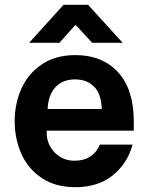

<svg xmlns="http://www.w3.org/2000/svg" viewBox="-20 -770 616 798"><path d="M41 -266Q41 -338 68.5 -400.5Q96 -463 153 -502Q210 -541 294 -541Q405 -541 470.5 -470Q536 -399 536 -265V-227H174V-219Q174 -171 207 -136.5Q240 -102 290 -102Q329 -102 356 -120Q383 -138 395 -169H531Q510 -91 449 -41.5Q388 8 293 8Q210 8 153 -30.5Q96 -69 68.5 -131.5Q41 -194 41 -266ZM178 -317H403Q401 -380 371 -410Q341 -440 292 -440Q240 -440 210 -407Q180 -374 178 -317ZM244 -750H346L490 -592H363L296 -665H292L227 -592H101Z"/></svg>

Font: Lopes Sans
Style: Bold
Weight: 700
Designer: Gabriel Lam, Diego Maldonado
Foundry: TypeRant, Foresti Design
Version: Version 4.000